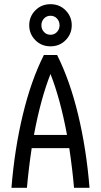

<svg xmlns="http://www.w3.org/2000/svg" viewBox="-20 -888 478 908"><path d="M34.2 0Q48.8 -182.6 87.9 -345.2Q127 -507.8 187.5 -627.9H250Q310.5 -507.8 349.6 -345.2Q388.7 -182.6 403.3 0H330.1Q322.3 -89.8 307.6 -187.5H129.9Q115.2 -89.8 107.4 0ZM296.9 -250Q265.6 -418.9 218.8 -538.1Q171.9 -418.9 140.6 -250ZM218.8 -868.2Q261.7 -868.2 290.5 -838.9Q319.3 -809.6 319.3 -768.6Q319.3 -727.5 290.5 -698.2Q261.7 -668.9 218.8 -668.9Q175.8 -668.9 147 -698.2Q118.2 -727.5 118.2 -768.6Q118.2 -809.6 147 -838.9Q175.8 -868.2 218.8 -868.2ZM218.8 -723.6Q237.3 -723.6 249.5 -736.8Q261.7 -750 261.7 -768.6Q261.7 -787.1 249.5 -800.3Q237.3 -813.5 218.8 -813.5Q200.2 -813.5 188 -800.3Q175.8 -787.1 175.8 -768.6Q175.8 -750 188 -736.8Q200.2 -723.6 218.8 -723.6Z"/></svg>

Font: Sudo Variable
Style: Regular
Weight: 400
Monospace: yes
Designer: Jens Kutilek
Foundry: Jens Kutilek
Version: Version 0.040